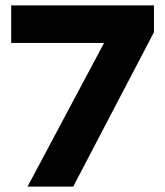

<svg xmlns="http://www.w3.org/2000/svg" viewBox="-20 -695 615 715"><path d="M82.5 0 367.5 -535H21.7V-675H553.3V-575L252.5 0Z"/></svg>

Font: Funnel Display ExtraBold
Style: Regular
Weight: 800
Designer: NORD ID, Kristian Moeller
Foundry: Dicotype
Version: Version 1.000